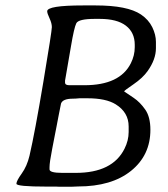

<svg xmlns="http://www.w3.org/2000/svg" viewBox="-20 -708 633 725"><path d="M242.2 -386.2H298.8Q432.6 -386.2 474.1 -469.2Q488.8 -498.5 488.8 -529.8V-539.1Q488.8 -585.4 455.3 -611.1Q421.9 -636.7 356.4 -636.7H338.4Q276.4 -636.7 268.1 -620.1Q259.8 -603.5 248 -533.2L227.1 -412.1Q225.6 -405.3 225.6 -403.8V-396Q225.6 -386.2 242.2 -386.2ZM215.3 -55.2H266.1Q404.8 -55.2 450.2 -146.5Q465.8 -177.7 465.8 -209.5V-230.5Q465.8 -283.7 417 -314Q380.4 -336.9 310.5 -336.9H279.8Q265.1 -335.4 255.4 -335.4Q216.8 -335.4 210.4 -316.9Q210 -315.4 201.4 -271.7Q192.9 -228 192.4 -224.6L189.5 -210Q187.5 -198.2 177.2 -146.5Q167 -94.7 167 -76.7V-68.4Q167 -55.2 215.3 -55.2ZM547.9 -217.8Q547.9 -121.6 474.6 -62.7Q401.4 -3.9 274.9 -3.9L251 -2.9H203.1L191.4 -3.4H156.2Q42 -3.4 42 -14.2Q42 -24.9 62 -52.7Q82 -80.6 91.3 -119.6Q111.8 -208 143.8 -399.4Q175.8 -590.8 175.8 -605.5Q175.8 -620.1 167 -638.9Q158.2 -657.7 158.2 -665.5Q158.2 -687.5 293.9 -687.5H341.3Q461.4 -687.5 512.2 -653.3Q541 -633.8 554.9 -605.5Q568.8 -577.1 568.8 -549.8V-525.9Q568.8 -483.9 537.6 -439.9Q519 -413.6 483.9 -389.6Q448.7 -365.7 448.7 -362.8L484.9 -338.4Q508.8 -322.3 528.3 -294.4Q547.9 -266.6 547.9 -217.8Z"/></svg>

Font: Averia Libre Light
Style: Italic
Weight: 300
Italic angle: -8.5°
Version: Version 1.002